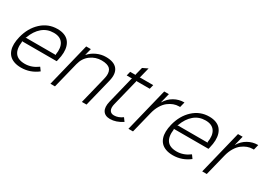

<svg xmlns="http://www.w3.org/2000/svg" viewBox="-2 -1590 3340 2409"><g transform="rotate(30 1668.0 -386.0)"><path d="M131.8 -346.2H573.2L567.9 -353Q585.4 -457 545.7 -516.1Q505.9 -575.2 412.1 -575.2Q316.4 -575.2 247.6 -516.8Q178.7 -458.5 140.1 -353ZM626 -310.1Q625 -303.2 622.3 -294.4Q619.6 -285.6 619.1 -284.2H115.2L121.1 -277.8Q91.3 -55.2 288.1 -55.2Q386.7 -55.2 475.1 -121.1L509.8 -73.2Q402.8 9.8 271 9.8Q212.9 9.8 169.4 -5.9Q126 -21.5 99.1 -49.6Q72.3 -77.6 59.1 -117.4Q45.9 -157.2 47.1 -205.6Q48.3 -253.9 62 -310.1Q98.6 -458.5 197 -549.3Q295.4 -640.1 428.2 -640.1Q483.9 -640.1 525.6 -624.3Q567.4 -608.4 593 -579.3Q618.7 -550.3 631.1 -509.5Q643.6 -468.8 642.1 -418.5Q640.6 -368.2 626 -310.1Z M1315.9 -404.8 1215.8 0H1148.9L1243.7 -384.8Q1252.4 -419.4 1254.4 -446.5Q1256.3 -473.6 1249.8 -498.5Q1243.2 -523.4 1226.8 -539.8Q1210.4 -556.2 1179.7 -565.7Q1148.9 -575.2 1105 -575.2Q1017.6 -575.2 946.8 -523.2Q876 -471.2 852.1 -376L758.8 0H692.9L847.7 -629.9H915L890.6 -533.2H893.1Q937.5 -583.5 1000.7 -611.8Q1064 -640.1 1129.9 -640.1Q1248.5 -640.1 1296.1 -579.3Q1343.8 -518.6 1315.9 -404.8Z M1702.6 -98.1 1737.8 -49.8Q1645.5 9.8 1560.5 9.8Q1486.8 9.8 1456.3 -38.6Q1425.8 -86.9 1447.8 -176.8L1542.5 -562L1548.8 -568.8H1469.7L1484.9 -629.9H1563.5L1561.5 -637.2L1588.9 -746.1L1663.6 -782.2L1627.4 -637.2L1622.6 -629.9H1818.8L1803.7 -568.8H1607.4L1609.9 -562L1515.6 -181.2Q1500.5 -120.6 1517.8 -87.4Q1535.2 -54.2 1581.5 -54.2Q1642.1 -54.2 1702.6 -98.1Z M2267.1 -637.2 2248 -561H2231.4Q2193.4 -561 2155 -546.9Q2116.7 -532.7 2079.8 -504.4Q2043 -476.1 2012.7 -426Q1982.4 -376 1966.3 -311L1889.2 0H1823.2L1978 -629.9H2045.4L2011.2 -493.2H2013.2Q2055.2 -563 2121.6 -600.1Q2188 -637.2 2260.3 -637.2Z M2331.1 -346.2H2772.5L2767.1 -353Q2784.7 -457 2744.9 -516.1Q2705.1 -575.2 2611.3 -575.2Q2515.6 -575.2 2446.8 -516.8Q2377.9 -458.5 2339.4 -353ZM2825.2 -310.1Q2824.2 -303.2 2821.5 -294.4Q2818.8 -285.6 2818.4 -284.2H2314.5L2320.3 -277.8Q2290.5 -55.2 2487.3 -55.2Q2585.9 -55.2 2674.3 -121.1L2709 -73.2Q2602.1 9.8 2470.2 9.8Q2412.1 9.8 2368.7 -5.9Q2325.2 -21.5 2298.3 -49.6Q2271.5 -77.6 2258.3 -117.4Q2245.1 -157.2 2246.3 -205.6Q2247.6 -253.9 2261.2 -310.1Q2297.9 -458.5 2396.2 -549.3Q2494.6 -640.1 2627.4 -640.1Q2683.1 -640.1 2724.9 -624.3Q2766.6 -608.4 2792.2 -579.3Q2817.9 -550.3 2830.3 -509.5Q2842.8 -468.8 2841.3 -418.5Q2839.8 -368.2 2825.2 -310.1Z M3335.9 -637.2 3316.9 -561H3300.3Q3262.2 -561 3223.9 -546.9Q3185.5 -532.7 3148.7 -504.4Q3111.8 -476.1 3081.5 -426Q3051.3 -376 3035.2 -311L2958 0H2892.1L3046.9 -629.9H3114.3L3080.1 -493.2H3082Q3124 -563 3190.4 -600.1Q3256.8 -637.2 3329.1 -637.2Z"/></g></svg>

Font: Sinkin Sans 300 Light Italic
Style: Regular
Weight: 300
Italic angle: -112°
Designer: Keith Bates
Foundry: K-Type
Version: Sinkin Sans (version 1.0)  by Keith Bates   •   © 2014   www